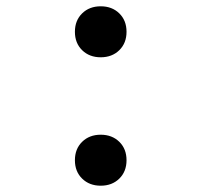

<svg xmlns="http://www.w3.org/2000/svg" viewBox="-20 -580 640 610"><path d="M218 -71Q218 -107 241 -129.5Q264 -152 300 -152Q336 -152 359 -129.5Q382 -107 382 -71Q382 -35 359 -12.5Q336 10 300 10Q264 10 241 -12.5Q218 -35 218 -71ZM218 -479Q218 -515 241 -537.5Q264 -560 300 -560Q336 -560 359 -537.5Q382 -515 382 -479Q382 -443 359 -420.5Q336 -398 300 -398Q264 -398 241 -420.5Q218 -443 218 -479Z"/></svg>

Font: JetBrainsMono NF
Style: Regular
Weight: 400
Monospace: yes
Designer: Philipp Nurullin, Konstantin Bulenkov
Foundry: JetBrains
Version: Version 1.0.2; ttfautohint (v1.8.3)